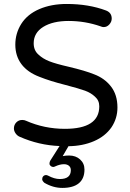

<svg xmlns="http://www.w3.org/2000/svg" viewBox="-20 -712 642 949"><path d="M199.2 191.4Q188.5 181.6 188.5 173.8Q188.5 165 193.8 159.2Q199.2 153.3 208 153.3Q211.9 153.3 217.8 156.2Q249 172.9 275.4 172.9Q330.1 172.9 330.1 128.9Q330.1 115.2 320.8 107.4Q311.5 99.6 295.9 99.6Q276.4 99.6 252.9 110.4Q247.1 113.3 243.2 113.3Q236.3 113.3 230.5 108.4Q224.6 103.5 224.6 96.7Q224.6 88.9 228.5 82L274.4 9.8Q171.9 5.9 77.1 -36.1Q65.4 -41 57.1 -52.7Q48.8 -64.5 48.8 -77.1Q48.8 -94.7 60.5 -106.9Q72.3 -119.1 89.8 -119.1Q100.6 -119.1 108.4 -115.2Q199.2 -75.2 300.8 -75.2Q470.7 -75.2 470.7 -186.5Q470.7 -215.8 449.2 -234.4Q429.7 -252.9 400.4 -263.7Q371.1 -274.4 303.7 -292Q226.6 -311.5 175.8 -332Q116.2 -354.5 85.9 -395Q55.7 -435.5 55.7 -491.2Q55.7 -546.9 85 -593.8Q115.2 -641.6 174.3 -667Q233.4 -692.4 309.6 -692.4Q418 -692.4 503.9 -660.2Q532.2 -649.4 532.2 -620.1Q532.2 -604.5 520.5 -591.3Q508.8 -578.1 492.2 -578.1Q485.4 -578.1 476.6 -582Q400.4 -608.4 319.3 -608.4Q241.2 -608.4 193.8 -579.1Q146.5 -549.8 146.5 -498Q146.5 -462.9 169.9 -442.4Q191.4 -421.9 223.6 -409.2Q255.9 -396.5 320.3 -381.8Q402.3 -362.3 445.3 -344.7Q497.1 -325.2 528.8 -284.2Q560.5 -243.2 560.5 -180.7Q560.5 -127 531.2 -83Q500 -38.1 444.3 -14.2Q388.7 9.8 318.4 10.7L290 59.6Q304.7 56.6 321.3 56.6Q354.5 56.6 376 76.2Q397.5 95.7 397.5 126Q397.5 170.9 369.6 193.8Q341.8 216.8 288.1 216.8Q242.2 216.8 199.2 191.4Z"/></svg>

Font: jf-openhuninn-2.0
Style: Regular
Weight: 400
Designer: [Kosugi Maru]
Designed by MOTOYA      

[Varela Round]
Joe Prince (Latin component); Avraham Cornfeld (Hebrew component)
Foundry: justfont CO.,LTD.
Version: 2.0